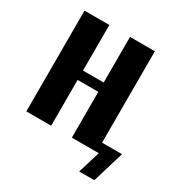

<svg xmlns="http://www.w3.org/2000/svg" viewBox="-146 -602 771 817"><g transform="rotate(30 239.5 -193.0)"><path d="M35.2 -495.1H157.2V-271H258.8V-495.1H380.9V-45.9H479L432.1 108.9H357.9L391.1 0H258.8V-225.1H157.2V0H35.2Z"/></g></svg>

Font: Moniqa Black Paragraph
Style: Regular
Weight: 900
Designer: Rajesh Rajput
Foundry: Rajesh Rajput
Version: Version 1.000